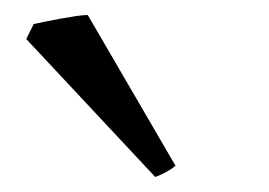

<svg xmlns="http://www.w3.org/2000/svg" viewBox="-20 -747 359 256"><path d="M214 -526Q203 -517 187 -511L15 -695L25 -715Q30 -716 39.5 -718Q49 -720 60 -722Q71 -724 81 -725.5Q91 -727 97 -727Z"/></svg>

Font: Ekushey Buriganga
Style: Regular
Weight: 400
Designer: Al Mamun Sumon
Foundry: Al Mamun Sumon
Version: Version 1.0